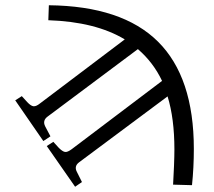

<svg xmlns="http://www.w3.org/2000/svg" viewBox="-20 -542 816 731"><path d="M266 169 158 14 183 -2 204 21Q218 35 227.5 36.5Q237 38 253 26L597 -234Q564 -304 505 -355L161 -98Q141 -83 152 -61L172 -23L145 -5L38 -160L63 -176L84 -153Q97 -139 107 -137.5Q117 -136 132 -148L455 -392Q344 -459 164 -465L166 -522Q445 -519 581.5 -383.5Q718 -248 718 25Q718 96 711 163L639 161Q641 128 642.5 89.5Q644 51 644 27Q644 -91 618 -175L281 76Q261 91 273 113L292 151Z"/></svg>

Font: Literata 12pt Light
Style: Regular
Weight: 300
Designer: Latin by Veronika Burian and Jose Scaglione. Greek by Irene Vlachou. Cyrillic by Vera Evstafieva.
Foundry: TypeTogether
Version: Version 3.002